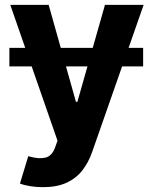

<svg xmlns="http://www.w3.org/2000/svg" viewBox="-20 -566 632 794"><path d="M571.9 -368V-291.4H18.8V-368ZM158 208Q129.2 208 104.1 203.8Q79 199.6 62.5 193L96.9 79.9L102 81.2Q139.8 92.2 167.5 85.9Q195.1 79.7 208.2 42.8L217.8 15.8L22.5 -545.9H181.2L294.1 -144.9H300L414.1 -545.9H574L360.9 63.1Q345.6 107 319.6 139.7Q293.6 172.4 254.1 190.2Q214.6 208 158 208Z"/></svg>

Font: GitLab Sans
Style: Regular
Weight: 400
Designer: Rasmus Andersson
Foundry: Modifications by GitLab B.V., manufactured by rsms
Version: Version 4.000;git-c8fb6b7